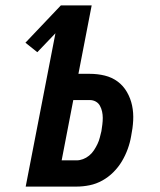

<svg xmlns="http://www.w3.org/2000/svg" viewBox="-20 -690 590 710"><path d="M75 0 185 -567 118 -497 74 -532 205 -670H319L270 -417H312Q341 -417 367.5 -410.5Q394 -404 415 -388.5Q436 -373 449.5 -349.5Q463 -326 468.5 -299.5Q474 -273 472.5 -244.5Q471 -216 465 -187Q461 -163 452.5 -139.5Q444 -116 431 -94Q418 -72 399.5 -53.5Q381 -35 358.5 -22.5Q336 -10 311.5 -5Q287 0 263 0ZM263 -97Q275 -97 287 -101.5Q299 -106 309.5 -114.5Q320 -123 327.5 -134.5Q335 -146 340.5 -157.5Q346 -169 349 -181Q352 -193 355 -205Q357 -218 358.5 -230Q360 -242 360 -254Q360 -266 357.5 -277.5Q355 -289 349.5 -299Q344 -309 334 -314.5Q324 -320 312 -320H251L208 -97Z"/></svg>

Font: Lode
Style: Bold Italic
Weight: 700
Italic angle: -11°
Monospace: yes
Designer: Belleve Invis
Foundry: Belleve Invis
Version: Version 29.2.0; ttfautohint (v1.8.3)